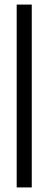

<svg xmlns="http://www.w3.org/2000/svg" viewBox="-20 -820 212 840"><path d="M53 0V-800H119V0Z"/></svg>

Font: Big Shoulders Display
Style: Regular
Weight: 400
Designer: Patric King
Foundry: XO Type Co
Version: Version 1.000; ttfautohint (v1.8.2)